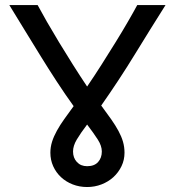

<svg xmlns="http://www.w3.org/2000/svg" viewBox="-20 -733 707 765"><path d="M385.7 -129.4Q385.7 -151.9 369.6 -177Q353.5 -202.1 327.1 -236.8Q300.8 -202.1 285.9 -177Q271 -151.9 271 -129.4Q271 -104 286.4 -87.4Q301.8 -70.8 327.1 -70.8Q356 -70.8 370.8 -87.4Q385.7 -104 385.7 -129.4ZM639.6 -712.9Q579.1 -617.2 516.8 -515.6Q454.6 -414.1 383.3 -312.5Q405.8 -282.2 423.1 -257.6Q440.4 -232.9 452.1 -211.2Q463.9 -189.5 470 -168.5Q476.1 -147.5 476.1 -124.5Q476.1 -95.7 464.1 -70.8Q452.1 -45.9 431.9 -27.3Q411.6 -8.8 384.5 1.7Q357.4 12.2 327.1 12.2Q296.4 12.2 269.5 1.7Q242.7 -8.8 222.9 -27.3Q203.1 -45.9 191.9 -70.8Q180.7 -95.7 180.7 -124.5Q180.7 -147 187.5 -168.5Q194.3 -189.9 206.8 -212.4Q219.2 -234.9 236.3 -258.8Q253.4 -282.7 273.4 -310.1Q239.3 -357.4 206.3 -408Q173.3 -458.5 141.6 -510Q109.9 -561.5 78.6 -612.5Q47.4 -663.6 17.1 -712.9H129.9Q144.5 -685.5 166.7 -646.7Q189 -607.9 215.3 -564.5Q241.7 -521 270.5 -475.3Q299.3 -429.7 327.1 -388.2Q355.5 -429.7 384.5 -475.3Q413.6 -521 440.4 -564.5Q467.3 -607.9 489.7 -646.7Q512.2 -685.5 526.9 -712.9Z"/></svg>

Font: Andika FrenchTight
Style: Regular
Weight: 400
Designer: Victor Gaultney, Annie Olsen, Julie Remington, Don Collingsworth, Eric Hays, Becca Hirsbrunner
Foundry: SIL International
Version: Version 5.000 ; Dig1 Dig4Opn Dig7 LnSpcTght